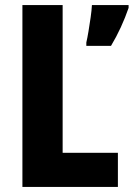

<svg xmlns="http://www.w3.org/2000/svg" viewBox="-20 -734 525 754"><path d="M68 0V-714H226V-134H443V0ZM485 -703Q472 -665 454.5 -627Q437 -589 416 -554H319V-567Q323 -584 327.5 -611Q332 -638 336 -666Q340 -694 341 -714H485Z"/></svg>

Font: Noto Sans Condensed ExtraBold
Style: Regular
Weight: 800
Width: 3
Designer: Monotype Design Team
Foundry: Monotype Imaging Inc.
Version: Version 2.013; ttfautohint (v1.8.4.7-5d5b)